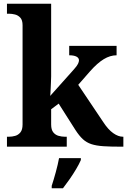

<svg xmlns="http://www.w3.org/2000/svg" viewBox="-20 -780 676 1021"><path d="M17 0V-53H29Q44 -53 60.5 -57.5Q77 -62 88.5 -76Q100 -90 100 -118V-646Q100 -673 88 -686Q76 -699 59.5 -703Q43 -707 29 -707H17V-760H252V-374Q252 -361 251 -343Q250 -325 249.5 -308.5Q249 -292 248 -281Q247 -270 247 -270L373 -411Q390 -430 395 -441Q400 -452 400 -459Q400 -472 386.5 -479Q373 -486 348 -486V-536H600V-486Q566 -486 532 -465.5Q498 -445 459 -401L396 -329L529 -131Q555 -91 582 -72Q609 -53 633 -53H636V0H622Q567 0 529.5 -2.5Q492 -5 466 -13.5Q440 -22 420.5 -40Q401 -58 381 -89L292 -229L252 -199V-118Q252 -90 263.5 -76Q275 -62 292 -57.5Q309 -53 323 -53H335V0ZM255 208Q265 178 276.5 136Q288 94 294 61H410V71Q401 92 385 119Q369 146 350.5 172.5Q332 199 315 221H255Z"/></svg>

Font: Noto Naskh Arabic UI
Style: Regular
Weight: 400
Designer: Monotype Design Team, David Williams, Mohamad Dakak and Nizar Qandah
Foundry: Monotype Imaging Inc.
Version: Version 2.014